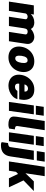

<svg xmlns="http://www.w3.org/2000/svg" viewBox="1500 -2282 949 3988"><g transform="rotate(90 1974.0 -288.5)"><path d="M13.5 0 92 -517H282.5L272.5 -455Q302.5 -486 346.5 -506.5Q390.5 -527 450.5 -527Q488 -527 525.5 -511.2Q563 -495.5 581.5 -455Q614 -488 660.8 -507.5Q707.5 -527 748.5 -527Q778.5 -527 806.5 -516Q834.5 -505 856 -484Q877.5 -463 887.5 -432.8Q897.5 -402.5 891.5 -364L836.5 0H642.5L695 -341Q697.5 -356 690 -366.8Q682.5 -377.5 669.8 -383.2Q657 -389 642.5 -389Q614.5 -389 599.8 -379.2Q585 -369.5 578.2 -351.8Q571.5 -334 567.5 -310L520.5 0H327.5L379.5 -341Q382.5 -356 375 -366.8Q367.5 -377.5 354.2 -383.2Q341 -389 326.5 -389Q312.5 -389 297.8 -383.2Q283 -377.5 272.2 -366.8Q261.5 -356 259 -341L206.5 0Z M1170.5 10Q1091.5 10 1038.2 -24Q985 -58 962.2 -117.8Q939.5 -177.5 951 -255Q963.5 -336.5 1006.2 -397.8Q1049 -459 1113.2 -493Q1177.5 -527 1253.5 -527Q1334.5 -527 1387.5 -491.8Q1440.5 -456.5 1462.8 -395Q1485 -333.5 1473 -255Q1461 -178 1419.8 -118.2Q1378.5 -58.5 1314.8 -24.2Q1251 10 1170.5 10ZM1194 -131Q1224.5 -131 1243.2 -152.2Q1262 -173.5 1272 -204Q1282 -234.5 1286 -262Q1290.5 -290 1289.2 -319.2Q1288 -348.5 1275.5 -368.2Q1263 -388 1232.5 -388Q1201 -388 1182 -368.2Q1163 -348.5 1153.5 -319.2Q1144 -290 1140 -262Q1136 -234.5 1136.8 -204Q1137.5 -173.5 1150 -152.2Q1162.5 -131 1194 -131Z M1764.5 10Q1684.5 10 1628.8 -22.8Q1573 -55.5 1548.2 -114.5Q1523.5 -173.5 1535.5 -252Q1546.5 -326 1587 -388.5Q1627.5 -451 1691.8 -489Q1756 -527 1838 -527Q1922.5 -527 1973.2 -492Q2024 -457 2043 -396.2Q2062 -335.5 2050.5 -259L2043 -214H1719.5Q1714 -183 1720.8 -163.5Q1727.5 -144 1743.5 -135Q1759.5 -126 1780.5 -126Q1807 -126 1829.5 -136Q1852 -146 1868.5 -176H2039.5Q2023 -118.5 1979.5 -76.8Q1936 -35 1879 -12.5Q1822 10 1764.5 10ZM1734 -323H1881.5Q1884.5 -342.5 1878.8 -359.2Q1873 -376 1858 -386Q1843 -396 1818 -396Q1798.5 -396 1780.2 -386Q1762 -376 1749.8 -359.2Q1737.5 -342.5 1734 -323Z M2097.5 0 2170.5 -517H2355.5L2282.5 0ZM2176.5 -559 2199.5 -723H2384.5L2361.5 -559Z M2576 11Q2505 11 2467.2 -4.2Q2429.5 -19.5 2415.2 -44Q2401 -68.5 2401 -98Q2401 -127.5 2405 -156L2494 -743H2684L2599 -182Q2596 -163.5 2603 -147Q2610 -130.5 2648.5 -125L2668.5 -123L2650.5 -5Q2632.5 1.5 2613.2 6.2Q2594 11 2576 11Z M2728.5 0 2801.5 -517H2986.5L2913.5 0ZM2807.5 -559 2830.5 -723H3015.5L2992.5 -559Z M2997 166Q2959 166 2946 157.5Q2933 149 2933 149L2951.5 19L2983 14Q3011.5 8 3022.5 -2.2Q3033.5 -12.5 3035.5 -28L3110 -517H3303.5L3229 -28Q3215 68 3157.5 117Q3100 166 2997 166ZM3118.5 -579 3144 -743H3338L3313 -579Z M3333.5 0 3445.5 -743H3640L3579 -343L3747 -517H3948.5L3727.5 -303L3871 0H3683L3593.5 -190L3549.5 -146L3526.5 0Z"/></g></svg>

Font: Public Sans Thin Black
Style: Italic
Weight: 900
Italic angle: -8°
Version: Version 2.001